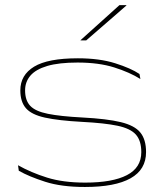

<svg xmlns="http://www.w3.org/2000/svg" viewBox="-20 -714 640 746"><path d="M310 12.5Q218.5 12.5 155.5 -7.8Q92.5 -28 53 -50.5L50 -72Q100.5 -43.5 162.8 -24Q225 -4.5 311 -4.5Q417 -4.5 473 -33.5Q529 -62.5 529 -123Q529 -167.5 507.8 -191.2Q486.5 -215 436.2 -225.5Q386 -236 298.5 -240.5Q207 -245.5 154.8 -257Q102.5 -268.5 80.8 -293.5Q59 -318.5 59 -363Q59 -422.5 112.5 -455Q166 -487.5 282.5 -487.5Q366.5 -487.5 427.5 -468.2Q488.5 -449 522 -426.5L525.5 -407Q484 -433 423.8 -452Q363.5 -471 281.5 -471Q209 -471 164 -457.8Q119 -444.5 98.2 -420.2Q77.5 -396 77.5 -363Q77.5 -324 97.5 -302.8Q117.5 -281.5 166 -271.8Q214.5 -262 300 -257.5Q395.5 -252.5 449.2 -239.5Q503 -226.5 525.2 -199.2Q547.5 -172 547.5 -123Q547.5 -55 487.2 -21.2Q427 12.5 310 12.5ZM444 -694H471V-692.5L315 -557H293V-558Z"/></svg>

Font: Anek Latin Expanded Thin
Style: Regular
Weight: 250
Width: 7
Designer: Yesha Goshar
Foundry: Ek Type
Version: Version 1.003